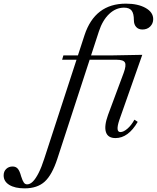

<svg xmlns="http://www.w3.org/2000/svg" viewBox="-242 -744 861 1054"><path d="M-107 290Q-160 290 -191 271Q-222 252 -222 219Q-222 197 -208 183.5Q-194 170 -173 170Q-155 170 -144.5 182Q-134 194 -126 224Q-118 249 -111 258.5Q-104 268 -93 268Q-77 268 -61.5 252.5Q-46 237 -30 205.5Q-14 174 1 127L222 -551Q279 -724 449 -724Q515 -724 557 -700.5Q599 -677 599 -639Q599 -615 582.5 -598.5Q566 -582 540 -582Q518 -582 505.5 -596Q493 -610 493 -633Q493 -670 480.5 -686Q468 -702 439 -702Q394 -702 357.5 -667.5Q321 -633 301 -572L73 127Q44 216 3.5 253Q-37 290 -107 290ZM99 -416 106 -440H210L202 -416ZM392 14Q350 14 339.5 -19Q329 -52 351 -113L437 -344Q452 -385 444 -400.5Q436 -416 399 -416H235L243 -440H377L539 -443L413 -85Q391 -19 419 -19Q436 -19 457.5 -37.5Q479 -56 496 -87L514 -75Q462 14 392 14Z"/></svg>

Font: Baskervville
Style: Italic
Weight: 400
Italic angle: -18°
Designer: ANRT
Foundry: ANRT
Version: Version 1.100